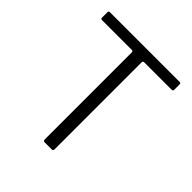

<svg xmlns="http://www.w3.org/2000/svg" viewBox="-197 -886 1031 1031"><g transform="rotate(45 318.0 -371.0)"><path d="M44 -691V-732Q44 -737 46 -739.5Q48 -742 54 -742H582Q588 -742 590 -739.5Q592 -737 592 -732V-691Q592 -682 582 -682H375Q364 -682 364 -673V-12Q364 0 354 0H301Q289 0 289 -11V-673Q289 -682 279 -682H54Q44 -682 44 -691Z"/></g></svg>

Font: Libre Franklin Light
Style: Regular
Weight: 300
Designer: Pablo Impallari, Rodrigo Fuenzalida, Nhung Nguyen
Foundry: Impallari Type
Version: Version 3.000